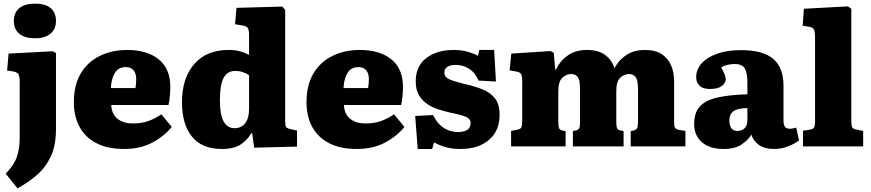

<svg xmlns="http://www.w3.org/2000/svg" viewBox="-20 -803 4777 1053"><path d="M172 -593Q117 -593 86.5 -617.5Q56 -642 56 -688Q56 -733 85.5 -758Q115 -783 172 -783Q230 -783 258.5 -758Q287 -733 287 -688Q287 -643 256.5 -618Q226 -593 172 -593ZM76 230 11 149Q54 107 71 62Q88 17 88 -49V-351Q88 -384 81.5 -395.5Q75 -407 53 -411L19 -416L27 -509L269 -522L287 -512V-95Q287 -4 258 56.5Q229 117 181 158Q133 199 76 230Z M661 14Q569 14 507.5 -18.5Q446 -51 415.5 -108.5Q385 -166 385 -242Q385 -336 422.5 -399.5Q460 -463 526.5 -496Q593 -529 678 -529Q787 -529 850.5 -477.5Q914 -426 914 -327Q914 -301 911.5 -275Q909 -249 904 -227H590Q593 -176 625 -151Q657 -126 708 -126Q757 -126 793 -139Q829 -152 865 -176L922 -107Q880 -55 814.5 -20.5Q749 14 661 14ZM588 -320H723Q725 -333 726 -345Q727 -357 727 -369Q727 -400 712.5 -417.5Q698 -435 670 -435Q628 -435 609 -401.5Q590 -368 588 -320Z M1197 14Q1087 14 1032.5 -54Q978 -122 978 -242Q978 -374 1045 -451.5Q1112 -529 1233 -529Q1270 -529 1297 -521.5Q1324 -514 1346 -502V-610Q1346 -638 1339 -649Q1332 -660 1306 -664L1269 -670L1277 -760L1528 -767L1544 -749V-136Q1544 -114 1549 -106.5Q1554 -99 1576 -94L1609 -87V1L1374 7L1363 -72H1358Q1339 -38 1302 -12Q1265 14 1197 14ZM1266 -100Q1305 -100 1325.5 -128Q1346 -156 1346 -207V-391Q1328 -402 1310 -408Q1292 -414 1270 -414Q1226 -414 1206 -375Q1186 -336 1186 -254Q1186 -174 1206.5 -137Q1227 -100 1266 -100Z M1937 14Q1845 14 1783.5 -18.5Q1722 -51 1691.5 -108.5Q1661 -166 1661 -242Q1661 -336 1698.5 -399.5Q1736 -463 1802.5 -496Q1869 -529 1954 -529Q2063 -529 2126.5 -477.5Q2190 -426 2190 -327Q2190 -301 2187.5 -275Q2185 -249 2180 -227H1866Q1869 -176 1901 -151Q1933 -126 1984 -126Q2033 -126 2069 -139Q2105 -152 2141 -176L2198 -107Q2156 -55 2090.5 -20.5Q2025 14 1937 14ZM1864 -320H1999Q2001 -333 2002 -345Q2003 -357 2003 -369Q2003 -400 1988.5 -417.5Q1974 -435 1946 -435Q1904 -435 1885 -401.5Q1866 -368 1864 -320Z M2271 14 2257 -167 2355 -172Q2378 -125 2413 -102Q2448 -79 2491 -79Q2528 -79 2544.5 -92Q2561 -105 2561 -128Q2561 -151 2536 -162Q2511 -173 2451 -185Q2421 -192 2388 -202Q2355 -212 2326 -230.5Q2297 -249 2278.5 -279.5Q2260 -310 2260 -357Q2260 -441 2318.5 -485Q2377 -529 2468 -529Q2512 -529 2546 -519Q2580 -509 2601 -497L2609 -529H2690L2700 -356L2605 -361Q2585 -406 2552 -426.5Q2519 -447 2481 -447Q2417 -447 2417 -404Q2417 -381 2441 -369.5Q2465 -358 2522 -344Q2576 -332 2621 -315Q2666 -298 2693 -265.5Q2720 -233 2720 -174Q2720 -85 2661.5 -35.5Q2603 14 2506 14Q2458 14 2422.5 3.5Q2387 -7 2361 -22L2350 14Z M2783 0V-85L2818 -92Q2834 -95 2839 -104Q2844 -113 2844 -140V-354Q2844 -384 2838 -396Q2832 -408 2809 -411L2775 -417L2784 -509L3000 -523L3017 -513L3025 -421H3029Q3053 -471 3095.5 -500Q3138 -529 3199 -529Q3262 -529 3299 -501.5Q3336 -474 3350 -429Q3374 -475 3416 -502Q3458 -529 3517 -529Q3574 -529 3609 -506Q3644 -483 3660.5 -444.5Q3677 -406 3677 -358V-131Q3677 -111 3682.5 -102Q3688 -93 3708 -90L3739 -85V0H3439V-84L3453 -87Q3469 -90 3474 -99.5Q3479 -109 3479 -130V-315Q3479 -362 3466.5 -379.5Q3454 -397 3430 -397Q3403 -397 3381.5 -376.5Q3360 -356 3360 -304V-133Q3360 -113 3363.5 -101.5Q3367 -90 3384 -87L3400 -84V0H3122V-84L3135 -87Q3152 -90 3156.5 -99.5Q3161 -109 3161 -130V-315Q3161 -364 3149 -380.5Q3137 -397 3112 -397Q3086 -397 3064 -376.5Q3042 -356 3042 -304V-133Q3042 -113 3045.5 -101.5Q3049 -90 3067 -87L3082 -84V0Z M3949 14Q3871 14 3829 -23.5Q3787 -61 3787 -123Q3787 -186 3819 -220Q3851 -254 3916 -268.5Q3981 -283 4079 -286V-350Q4079 -402 4065 -427Q4051 -452 4008 -452Q3989 -452 3969 -447Q3949 -442 3935 -433Q3960 -390 3960 -370Q3960 -347 3938.5 -331Q3917 -315 3873 -315Q3835 -315 3816.5 -333Q3798 -351 3798 -380Q3798 -422 3828 -455.5Q3858 -489 3913 -508.5Q3968 -528 4043 -528Q4165 -528 4221 -480Q4277 -432 4277 -332V-142Q4277 -119 4284.5 -108Q4292 -97 4311 -97Q4321 -97 4329.5 -99Q4338 -101 4347 -103L4362 -33Q4341 -16 4304 -1Q4267 14 4224 14Q4172 14 4141 -9Q4110 -32 4101 -65Q4085 -37 4048.5 -11.5Q4012 14 3949 14ZM4024 -85Q4050 -85 4064.5 -100.5Q4079 -116 4079 -145V-210Q4028 -210 4004 -194Q3980 -178 3980 -142Q3980 -118 3990 -101.5Q4000 -85 4024 -85Z M4384 0V-86L4422 -92Q4439 -95 4444.5 -104Q4450 -113 4450 -141V-597Q4450 -630 4443.5 -642Q4437 -654 4413 -657L4382 -662L4389 -755L4630 -768L4649 -755V-139Q4649 -113 4654 -104Q4659 -95 4678 -92L4714 -85V0Z"/></svg>

Font: Literata 12pt ExtraBold
Style: Regular
Weight: 800
Designer: Latin by Veronika Burian and Jose Scaglione. Greek by Irene Vlachou. Cyrillic by Vera Evstafieva.
Foundry: TypeTogether
Version: Version 3.002